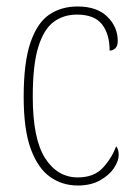

<svg xmlns="http://www.w3.org/2000/svg" viewBox="-20 -562 417 592"><path d="M220 10Q172 10 134.5 -16.5Q97 -43 75 -102.5Q53 -162 53 -263Q53 -370 74 -431Q95 -492 132 -517Q169 -542 219 -542Q279 -542 311 -510.5Q343 -479 343 -436Q343 -420 335.5 -413Q328 -406 318 -406Q318 -457 294.5 -487Q271 -517 217 -517Q176 -517 145.5 -494.5Q115 -472 98 -417Q81 -362 81 -264Q81 -134 119 -74.5Q157 -15 220 -15Q270 -15 297.5 -45Q325 -75 338 -111Q346 -102 346 -84Q346 -66 331.5 -44Q317 -22 288.5 -6Q260 10 220 10Z"/></svg>

Font: Noto Serif Armenian Condensed Thin
Style: Regular
Weight: 100
Width: 3
Designer: Monotype Design Team
Foundry: Monotype Imaging Inc.
Version: Version 2.008; ttfautohint (v1.8.4.7-5d5b)